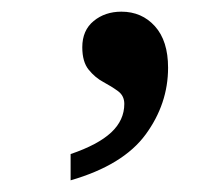

<svg xmlns="http://www.w3.org/2000/svg" viewBox="-20 -155 376 329"><path d="M101 154V109Q148 93 170.5 72Q193 51 193 23Q193 9 182 1Q171 -7 157 -14.5Q143 -22 132 -35.5Q121 -49 121 -74Q121 -103 140.5 -119Q160 -135 188 -135Q223 -135 245.5 -110Q268 -85 268 -39Q268 23 229.5 75.5Q191 128 101 154Z"/></svg>

Font: Noto Serif Khojki SemiBold
Style: Regular
Weight: 600
Version: Version 2.003